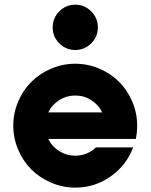

<svg xmlns="http://www.w3.org/2000/svg" viewBox="-20 -811 659 840"><path d="M408.2 -690.9Q408.2 -650.4 379.2 -621.3Q350.1 -592.3 309.1 -592.3Q268.6 -592.3 239.5 -621.3Q210.4 -650.4 210.4 -690.9Q210.4 -731.9 239.5 -761.2Q268.6 -790.5 309.1 -790.5Q350.1 -790.5 379.2 -761.2Q408.2 -731.9 408.2 -690.9ZM580.1 -261.2Q580.1 -231 574.2 -203.1H190.9Q207.5 -169.9 239.3 -149.9Q271 -129.9 309.1 -129.9Q361.8 -129.9 399.4 -166H562.5Q533.2 -87.9 464.1 -39.1Q395 9.8 309.1 9.8Q254.4 9.8 204.1 -11.7Q153.8 -33.2 117.4 -69.3Q81.1 -105.5 59.6 -155.8Q38.1 -206.1 38.1 -261.2Q38.1 -316.4 59.6 -366.7Q81.1 -417 117.4 -453.1Q153.8 -489.3 204.1 -510.7Q254.4 -532.2 309.1 -532.2Q364.3 -532.2 414.6 -510.7Q464.8 -489.3 501 -453.1Q537.1 -417 558.6 -366.7Q580.1 -316.4 580.1 -261.2ZM309.1 -393.1Q271 -393.1 239.3 -373Q207.5 -353 190.9 -319.3H427.2Q410.6 -353 379.2 -373Q347.7 -393.1 309.1 -393.1Z"/></svg>

Font: Basically A Sans Serif
Style: Bold
Weight: 700
Designer: Hyung-Suk Kim
Foundry: Mental Design
Version: 1.000